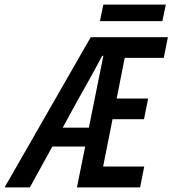

<svg xmlns="http://www.w3.org/2000/svg" viewBox="-83 -816 751 836"><path d="M250 -370 190 -260H304L367 -573H362Q334 -520 306 -470Q278 -420 250 -370ZM-63 0 312 -654H648L630 -564H460L425 -387H562L544 -297H407L366 -91H545L527 0H252L288 -178H145L47 0ZM352 -724 367 -796H639L624 -724Z"/></svg>

Font: Source Code Pro Semibold
Style: Italic
Weight: 600
Italic angle: -11°
Monospace: yes
Designer: Paul D. Hunt, Teo Tuominen
Foundry: Adobe Systems Incorporated
Version: Version 1.050;PS 1.000;hotconv 16.6.51;makeotf.lib2.5.65220